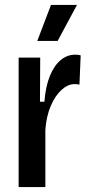

<svg xmlns="http://www.w3.org/2000/svg" viewBox="-20 -763 366 783"><path d="M56 0V-316V-528H144L143 -348H161Q166 -411 183.5 -453.5Q201 -496 227.5 -518Q254 -540 286 -540Q292 -540 297.5 -539.5Q303 -539 309 -537L304 -418Q300 -419 294.5 -419.5Q289 -420 284 -420Q257 -420 231 -396.5Q205 -373 187 -331Q169 -289 165 -234V0ZM215 -596H132L188 -743H294Z"/></svg>

Font: Bricolage Grotesque Condensed Medium
Style: Regular
Weight: 500
Width: 3
Designer: Mathieu Triay
Foundry: Atelier Triay
Version: Version 1.000;gftools[0.9.30]